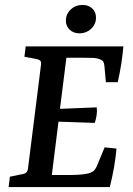

<svg xmlns="http://www.w3.org/2000/svg" viewBox="-20 -758 539 778"><path d="M409 -425 403 -492Q402 -502 398.5 -508Q395 -514 384 -518Q372 -523 352.5 -523.5Q333 -524 316 -524H249L223 -317L372 -323Q374 -308 371.5 -291.5Q369 -275 364 -260L217 -265L190 -49H267Q291 -49 312 -51Q333 -53 346 -58Q357 -62 362.5 -68.5Q368 -75 372 -84L404 -161L452 -156Q449 -120 442 -80Q435 -40 425 0H15L20 -42L69 -52Q82 -54 87.5 -60Q93 -66 94 -80L146 -494Q148 -507 143 -512Q138 -517 127 -519L79 -528L84 -570H480Q477 -536 471.5 -500Q466 -464 457 -425ZM301 -623Q278 -623 262.5 -637.5Q247 -652 247 -674Q247 -701 266.5 -719.5Q286 -738 315 -738Q338 -738 353.5 -724Q369 -710 369 -687Q369 -660 349.5 -641.5Q330 -623 301 -623Z"/></svg>

Font: Rasa Medium
Style: Italic
Weight: 500
Italic angle: -7.10001°
Designer: Anna Giedrys (Yrsa+Rasa design), David Brezina (Yrsa art-direction, Rasa art-direction, design)
Foundry: Rosetta Type Foundry
Version: Version 2.004